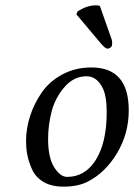

<svg xmlns="http://www.w3.org/2000/svg" viewBox="-20 -693 505 723"><path d="M161.1 -169.9Q161.1 -99.1 184.1 -63Q207 -26.9 232.9 -26.9Q298.8 -26.9 338.9 -87.9Q381.8 -153.8 381.8 -270Q381.8 -331.1 366.7 -361.8Q344.2 -405.8 306.2 -405.8Q257.3 -405.8 222.2 -364.5Q187 -323.2 174.1 -272Q161.1 -220.7 161.1 -169.9ZM78.1 -162.1Q78.1 -209 93.5 -256.6Q108.9 -304.2 137.9 -345.7Q167 -387.2 215.6 -413.1Q264.2 -439 324.2 -439Q465.3 -439 464.8 -276.9Q464.8 -189.9 420.9 -116.5Q377 -43 310.1 -8.8Q272 10.3 217.8 9.8Q172.9 9.8 142.8 -8.5Q112.8 -26.9 99.9 -56.9Q86.9 -86.9 82.5 -111.6Q78.1 -136.2 78.1 -162.1ZM356 -670.9 400.4 -544.9Q403.8 -533.2 401.4 -521Q400.4 -517.1 395.3 -513.4Q390.1 -509.8 384.3 -509.8Q376.5 -509.8 359.4 -529.8L267.6 -639.2L272 -649.9Q307.1 -672.9 341.3 -672.9Q348.1 -672.9 356 -670.9Z"/></svg>

Font: Linux Libertine
Style: Italic
Weight: 400
Italic angle: -12°
Designer: Philipp H. Poll
Foundry: Philipp H. Poll
Version: Version 5.1.6 ; ttfautohint (v0.9)